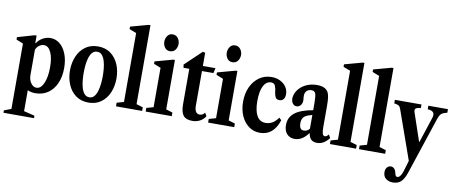

<svg xmlns="http://www.w3.org/2000/svg" viewBox="-85 -1201 4358 1836"><g transform="rotate(10 2094.0 -282.5)"><path d="M8.5 247.5V224L77 198V-436.5L10 -463.5V-487L174 -534.5H192.5V-461H196.5Q218.5 -495 254 -514.8Q289.5 -534.5 328.5 -534.5Q380.5 -534.5 420.5 -501.2Q460.5 -468 483.2 -409.2Q506 -350.5 506 -274.5Q506 -188.5 477.2 -124.2Q448.5 -60 396.8 -24.8Q345 10.5 275 10.5Q253.5 10.5 235.5 6.5Q217.5 2.5 200 -5V198L305 224V247.5ZM276.5 -43Q319.5 -43 345.8 -102.8Q372 -162.5 372 -257.5Q372 -349.5 346.8 -403.2Q321.5 -457 279 -457Q254.5 -457 232 -440.5Q209.5 -424 200 -398.5V-152.5Q200 -107 222.5 -75Q245 -43 276.5 -43Z M790.5 10.5Q718 10.5 667.5 -26.5Q617 -63.5 590.8 -125.5Q564.5 -187.5 564.5 -262Q564.5 -337 590.8 -398.8Q617 -460.5 667.5 -497.5Q718 -534.5 790.5 -534.5Q863 -534.5 913.2 -497.5Q963.5 -460.5 989.8 -398.8Q1016 -337 1016 -262Q1016 -187.5 989.8 -125.5Q963.5 -63.5 913.2 -26.5Q863 10.5 790.5 10.5ZM790.5 -40.5Q819 -40.5 837.2 -61.8Q855.5 -83 865.5 -117Q875.5 -151 879.2 -189.2Q883 -227.5 883 -262Q883 -296 879.5 -334.5Q876 -373 866 -406.8Q856 -440.5 838 -461.8Q820 -483 790.5 -483Q761 -483 742.8 -461.8Q724.5 -440.5 714.5 -406.8Q704.5 -373 701 -334.5Q697.5 -296 697.5 -262Q697.5 -227.5 701 -189.2Q704.5 -151 714.5 -117Q724.5 -83 742.8 -61.8Q761 -40.5 790.5 -40.5Z M1057.5 0V-35L1125.5 -54.5V-723.5L1057.5 -750V-774L1231 -821.5H1247.5V-54.5L1311.5 -35V0Z M1473 -608.5Q1440 -608.5 1422.5 -634Q1405 -659.5 1405 -689.5Q1405 -722 1423 -747Q1441 -772 1473 -772Q1505.5 -772 1524.5 -747Q1543.5 -722 1543.5 -689.5Q1543.5 -659.5 1525.8 -634Q1508 -608.5 1473 -608.5ZM1345.5 0V-35L1413 -54.5V-436.5L1345.5 -463.5V-487L1519 -534.5H1535.5V-54.5L1599 -35V0Z M1799 10.5Q1737 10.5 1711.2 -23Q1685.5 -56.5 1685.5 -130.5V-475H1629.5L1624.5 -505.5L1784.5 -657.5L1808.5 -652.5V-524.5H1931L1919.5 -475H1808.5V-140.5Q1808.5 -61 1858.5 -61Q1872 -61 1884.5 -67Q1897 -73 1907.5 -88.5L1926 -56.5Q1905 -23.5 1872 -6.5Q1839 10.5 1799 10.5Z M2079.5 -608.5Q2046.5 -608.5 2029 -634Q2011.5 -659.5 2011.5 -689.5Q2011.5 -722 2029.5 -747Q2047.5 -772 2079.5 -772Q2112 -772 2131 -747Q2150 -722 2150 -689.5Q2150 -659.5 2132.2 -634Q2114.5 -608.5 2079.5 -608.5ZM1952 0V-35L2019.5 -54.5V-436.5L1952 -463.5V-487L2125.5 -534.5H2142V-54.5L2205.5 -35V0Z M2455 10.5Q2394 10.5 2347 -24Q2300 -58.5 2273.2 -118.5Q2246.5 -178.5 2246.5 -255Q2246.5 -336.5 2276 -399.5Q2305.5 -462.5 2357.2 -498.5Q2409 -534.5 2476 -534.5Q2522.5 -534.5 2559.2 -516.2Q2596 -498 2617.5 -466.8Q2639 -435.5 2639 -395.5Q2639 -365 2624.8 -347.2Q2610.5 -329.5 2585.5 -329.5Q2556 -329.5 2546 -350.8Q2536 -372 2533.5 -394Q2530 -432 2519.8 -457.5Q2509.5 -483 2480 -483Q2432.5 -483 2406 -431.5Q2379.5 -380 2379.5 -286Q2379.5 -191 2408 -141.5Q2436.5 -92 2492.5 -92Q2565.5 -92 2614.5 -164.5L2637 -143Q2587.5 10.5 2455 10.5Z M2793.5 10.5Q2745 10.5 2717 -21Q2689 -52.5 2689 -107Q2689 -181 2745.2 -225.5Q2801.5 -270 2921 -291V-363.5Q2921 -430.5 2911.2 -453.5Q2901.5 -476.5 2872.5 -476.5Q2843 -476.5 2825.8 -458.8Q2808.5 -441 2808.5 -410Q2808.5 -399 2810.2 -387.8Q2812 -376.5 2812 -366Q2812 -337.5 2796.2 -318.8Q2780.5 -300 2757 -300Q2734 -300 2719.5 -318.8Q2705 -337.5 2705 -367.5Q2705 -398.5 2721.5 -429.5Q2738 -460.5 2767.5 -485Q2830 -534.5 2917.5 -534.5Q2960 -534.5 2986.2 -521.8Q3012.5 -509 3026 -485Q3035 -466.5 3039.5 -437Q3044 -407.5 3044 -352.5V-148.5Q3044 -104.5 3050.8 -84.8Q3057.5 -65 3073.5 -65Q3091.5 -65 3109 -88.5L3127 -56.5Q3076 10.5 3011.5 10.5Q2973 10.5 2952.8 -9Q2932.5 -28.5 2926.5 -68H2923.5Q2865.5 10.5 2793.5 10.5ZM2866 -83.5Q2900.5 -83.5 2921 -111.5V-244.5Q2863.5 -230.5 2842.5 -209.8Q2821.5 -189 2821.5 -147.5Q2821.5 -83.5 2866 -83.5Z M3135 0V-35L3203 -54.5V-723.5L3135 -750V-774L3308.5 -821.5H3325V-54.5L3389 -35V0Z M3417 0V-35L3485 -54.5V-723.5L3417 -750V-774L3590.5 -821.5H3607V-54.5L3671 -35V0Z M3788.5 257.5Q3749.5 257.5 3722.2 236Q3695 214.5 3695 172Q3695 143.5 3710.2 126.5Q3725.5 109.5 3746.5 109.5Q3764 109.5 3777.8 122Q3791.5 134.5 3797.5 160Q3803 183.5 3808.2 190.8Q3813.5 198 3824.5 198Q3838 198 3851.8 180.5Q3865.5 163 3874.5 132.5L3905.5 27.5L3736.5 -450Q3730 -469 3716.2 -477.8Q3702.5 -486.5 3673 -490V-524.5H3931.5V-490Q3893.5 -486.5 3882 -475.5Q3870.5 -464.5 3878.5 -440.5L3970.5 -169.5H3974.5L4054 -411.5Q4067.5 -450 4054 -468.5Q4040.5 -487 3998 -490V-524.5H4188.5V-490Q4159 -483 4143.2 -474.5Q4127.5 -466 4119 -451.2Q4110.5 -436.5 4101.5 -410.5L3919 139.5Q3898 203 3867 231.5Q3838 257.5 3788.5 257.5Z"/></g></svg>

Font: Libre Caslon Condensed
Style: Bold
Weight: 700
Designer: Pablo Impallari, Rodrigo Fuenzalida, Katja Schimmel, Ertekin Erdin
Foundry: Pablo Impallari, Rodrigo Fuenzalida
Version: Version 2.000; ttfautohint (v1.8.4.7-5d5b);gftools[0.9.33]